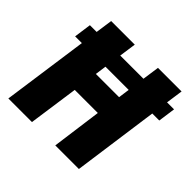

<svg xmlns="http://www.w3.org/2000/svg" viewBox="-171 -871 1047 1047"><g transform="rotate(45 352.5 -347.5)"><path d="M705 -597H651L665 -695H483L469 -597H290L304 -695H122L108 -597H56L42 -497H94L24 0H206L247 -289H425L386 0H568L637 -497H691ZM446 -432H267L276 -497H455Z"/></g></svg>

Font: Fira Sans ExtraBold
Style: Italic
Weight: 800
Italic angle: -8°
Designer: bBox Type GmbH & Carrois Corporate GbR & Edenspiekermann AG
Foundry: bBox Type GmbH & Carrois Corporate GbR & Edenspiekermann AG
Version: Version 4.301;PS 004.301;hotconv 1.0.88;makeotf.lib2.5.64775